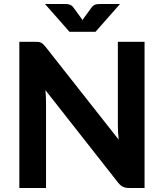

<svg xmlns="http://www.w3.org/2000/svg" viewBox="-20 -933 814 953"><path d="M697.5 -725.5V0H620Q602.5 0 590.5 -5.8Q578.5 -11.5 567 -25.5L205.5 -485.5Q207 -468 207.8 -451Q208.5 -434 208.5 -419.5V0H76V-725.5H155Q164.5 -725.5 171.2 -724.8Q178 -724 183.5 -721.2Q189 -718.5 194 -714Q199 -709.5 205 -702L569 -240Q567 -259 566 -276.8Q565 -294.5 565 -310.5V-725.5ZM575.5 -913 454 -775H325L203.5 -913H303.5Q307.5 -913 312.5 -912.8Q317.5 -912.5 323 -911Q328.5 -909.5 333.8 -906.2Q339 -903 343.5 -897L381.5 -845Q384 -842 385.8 -839Q387.5 -836 389.5 -833Q391.5 -836 393.2 -839Q395 -842 397.5 -845L435 -896.5Q439.5 -902.5 444.8 -906Q450 -909.5 455.5 -911Q461 -912.5 466.2 -912.8Q471.5 -913 475.5 -913Z"/></svg>

Font: Lato 2
Style: Regular
Weight: 800
Designer: Lukasz Dziedzic with Adam Twardoch and Botio Nikoltchev
Foundry: tyPoland Lukasz Dziedzic
Version: Version 2.015; 2015-08-06; http://www.latofonts.com/